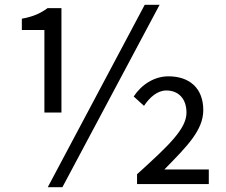

<svg xmlns="http://www.w3.org/2000/svg" viewBox="-20 -767 943 800"><path d="M165 -298H236V-733H178C148 -711 119 -698 71 -689V-642H165ZM179 13H240L645 -747H583ZM551 0H850V-61H665C758 -156 827 -224 827 -308C827 -400 769 -449 682 -449C623 -449 570 -415 537 -365L580 -326C604 -362 636 -390 673 -390C725 -390 757 -354 757 -298C757 -231 686 -163 551 -41Z"/></svg>

Font: Noto Sans CJK SC Regular
Style: Regular
Weight: 400
Designer: Ryoko NISHIZUKA (kana & ideographs); Paul D. Hunt (Latin, Greek & Cyrillic); Wenlong ZHANG (bopomofo); Sandoll Communica
Foundry: Adobe Systems Incorporated
Version: Version 1.004;PS 1.004;hotconv 1.0.82;makeotf.lib2.5.63406